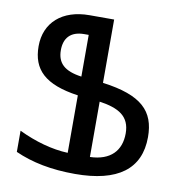

<svg xmlns="http://www.w3.org/2000/svg" viewBox="-81 -790 829 875"><g transform="rotate(10 333.5 -352.0)"><path d="M323 10C521 10 622 -65 622 -213C622 -333 559 -397 377 -421V-714H263C137 -714 59 -644 59 -535C59 -427 119 -367 274 -345V-79C201 -82 122 -104 45 -141V-43C123 -8 213 10 323 10ZM275 -432C195 -443 162 -475 162 -535C162 -589 190 -625 255 -625H275ZM377 -78V-334C467 -321 519 -291 519 -212C519 -132 472 -81 377 -78Z"/></g></svg>

Font: Noto Sans Armenian SemiCondensed Medium
Style: Regular
Weight: 500
Width: 4
Designer: Monotype Design Team
Foundry: Monotype Imaging Inc.
Version: Version 2.008